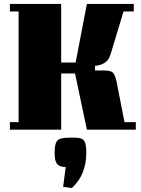

<svg xmlns="http://www.w3.org/2000/svg" viewBox="-20 -655 711 970"><path d="M460 -322V-299H505Q540 -299 551 -287.5Q562 -276 569 -242L609 -38H666V0H419L359 -284H289V0H30V-38H74V-597H30V-635H289V-339H362L419 -635H656V-597H604L540 -385Q530 -351 509.5 -338Q489 -325 460 -322ZM416 119Q416 170 398.5 215Q381 260 343 295L299 289L312 189Q285 189 270.5 175.5Q256 162 256 119Q256 83 263 66Q270 49 289.5 44.5Q309 40 344 40Q373 40 388.5 44.5Q404 49 410 66Q416 83 416 119Z"/></svg>

Font: Unlock
Style: Regular
Weight: 400
Designer: Eduardo Rodriguez Tunni
Foundry: Eduardo Rodriguez Tunni
Version: Version 1.003; ttfautohint (v1.8.4.7-5d5b);gftools[0.9.23]